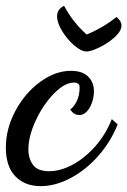

<svg xmlns="http://www.w3.org/2000/svg" viewBox="-26 -580 435 656"><path d="M-6 -76Q-6 -140 26.5 -201Q59 -262 111 -300Q163 -338 216 -338Q256 -338 275.5 -318Q295 -298 295 -268Q295 -238 280.5 -212.5Q266 -187 245 -187Q226 -187 214 -206Q226 -214 236 -234Q246 -254 246 -281Q246 -298 227 -298Q195 -298 158 -260Q121 -222 96 -168Q71 -114 71 -70Q71 -38 87 -16.5Q103 5 142 5Q180 5 221.5 -17Q263 -39 299 -79.5Q335 -120 356 -173L376 -155Q352 -95 309.5 -47Q267 1 215 28.5Q163 56 113 56Q59 56 26.5 22.5Q-6 -11 -6 -76ZM169 -524Q169 -549 193 -560Q223 -504 270 -462Q326 -485 372 -522Q379 -517 384 -509Q389 -501 389 -493Q389 -474 366.5 -453.5Q344 -433 314.5 -418.5Q285 -404 270 -404Q252 -404 228 -424.5Q204 -445 186.5 -473.5Q169 -502 169 -524Z"/></svg>

Font: Dancing Script
Style: Bold
Weight: 700
Designer: Pablo Impallari
Foundry: Pablo Impallari
Version: Version 2.000